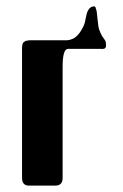

<svg xmlns="http://www.w3.org/2000/svg" viewBox="-20 -581 386 601"><path d="M312 -439Q312 -432 308 -429.5Q304 -427 292 -428H193Q176 -428 176 -372V-24Q176 0 153 0H70Q49 0 49 -25V-430Q49 -444 54 -449Q56 -451 58 -451Q60 -454 66 -454Q69 -455 75 -455H191Q208 -457 219 -467Q230 -477 237 -491Q242 -499 244.5 -507Q247 -515 248 -523Q249 -525 250.5 -534Q252 -543 258 -552Q264 -561 275 -561Q279 -561 280 -554Q282 -550 283 -542.5Q284 -535 285 -524Q287 -508 288 -498.5Q289 -489 299 -469Q304 -461 308 -456Q312 -451 312 -439Z"/></svg>

Font: Shafarik
Style: Regular
Weight: 400
Version: Version 1.001; ttfautohint (v1.8.4.7-5d5b)